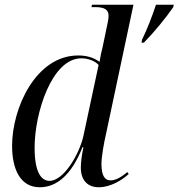

<svg xmlns="http://www.w3.org/2000/svg" viewBox="-20 -780 753 810"><path d="M579 -612 577 -600H587C631 -645 681 -706 711 -750L713 -760H638C621 -709 603 -662 579 -612ZM148 10C219 10 282 -42 328 -159H332C325 -125 321 -97 321 -73C321 -20 349 10 397 10C445 10 494 -19 523 -46L517 -54C495 -35 469 -19 447 -19C420 -19 408 -42 408 -89C408 -118 419 -180 426 -209L543 -760H368L366 -750H381C418 -750 438 -741 438 -714C438 -701 435 -686 431 -668L413 -582C408 -563 403 -540 400 -519C377 -536 348 -546 310 -546C131 -546 31 -324 31 -165C31 -67 65 10 148 10ZM189 -17C153 -17 126 -55 126 -157C126 -304 199 -534 323 -534C353 -534 382 -522 396 -506L332 -207C315 -130 249 -17 189 -17Z"/></svg>

Font: Noto Serif Display SemiCondensed
Style: Italic
Weight: 400
Width: 4
Italic angle: -12°
Designer: Monotype Design Team
Foundry: Monotype Imaging Inc.
Version: Version 2.009